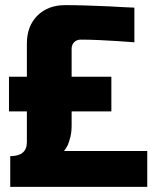

<svg xmlns="http://www.w3.org/2000/svg" viewBox="-20 -730 605 750"><path d="M15.1 -294.9V-430.2H85V-560.1Q85 -627.9 126 -668.9Q167 -710 234.9 -710Q272.9 -710 319.1 -708.5Q365.2 -707 407.2 -705.1Q455.1 -702.1 504.9 -700.2V-564.9Q469.7 -566.9 434.1 -569.8Q403.3 -571.8 366.2 -573.5Q329.1 -575.2 294.9 -575.2Q279.8 -575.2 269.8 -565.2Q259.8 -555.2 259.8 -540V-430.2H415V-294.9H259.8V-240.2Q259.8 -214.4 254.9 -195.1Q250 -175.8 245.1 -164.1Q238.3 -149.9 230 -140.1H555.2V0H20V-120.1Q85 -120.1 85 -174.8V-294.9Z"/></svg>

Font: Russo One
Style: Regular
Weight: 400
Designer: Jovanny lemonad
Foundry: Jovanny Lemonad
Version: Version 1.000